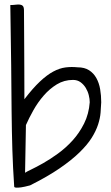

<svg xmlns="http://www.w3.org/2000/svg" viewBox="-20 -842 501 864"><path d="M43.9 -2Q38.1 -87.9 35.6 -168Q33.2 -248 32.2 -340.8Q31.2 -433.6 30.3 -548.8Q29.3 -664.1 26.4 -819.3Q39.1 -819.3 50.3 -820.8Q61.5 -822.3 69.8 -821.3Q78.1 -820.3 83 -814.9Q87.9 -809.6 87.9 -794.9Q87.9 -754.9 88.4 -717.3Q88.9 -679.7 88.9 -634.8Q88.9 -589.8 89.4 -532.2Q89.8 -474.6 89.8 -395.5Q127.9 -445.3 159.7 -475.1Q191.4 -504.9 219.7 -520Q248 -535.2 274.9 -538.6Q301.8 -542 329.1 -539.1Q360.4 -539.1 380.9 -525.9Q401.4 -512.7 413.6 -490.7Q425.8 -468.8 430.7 -440.4Q435.5 -412.1 435.5 -381.8Q434.6 -360.4 432.6 -335.4Q430.7 -310.5 421.4 -281.7Q412.1 -252.9 392.6 -221.7Q373 -190.4 337.4 -155.8Q301.8 -121.1 247.6 -84Q193.4 -46.9 115.2 -7.8Q89.8 -1 75.7 1Q61.5 2.9 54.2 2.4Q46.9 2 45.4 0.5Q43.9 -1 43.9 -2ZM92.8 -64.5Q97.7 -68.4 120.1 -79.1Q142.6 -89.8 173.8 -107.4Q205.1 -125 240.2 -150.4Q275.4 -175.8 306.2 -209.5Q336.9 -243.2 358.4 -286.1Q379.9 -329.1 383.8 -381.8Q383.8 -396.5 379.4 -414.1Q375 -431.6 365.7 -446.8Q356.4 -461.9 342.3 -472.2Q328.1 -482.4 308.6 -482.4Q268.6 -482.4 235.8 -462.4Q203.1 -442.4 176.8 -412.1Q150.4 -381.8 130.4 -346.2Q110.4 -310.5 96.7 -279.3Z"/></svg>

Font: Shadows Into Light Two
Style: Regular
Weight: 400
Designer: Kimberly Geswein
Foundry: Kimberly Geswein
Version: Version 1.003 2012